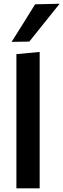

<svg xmlns="http://www.w3.org/2000/svg" viewBox="-20 -1028 346 1048"><path d="M69.5 0Q69.5 -54 69.5 -104.5Q69.5 -155 69.5 -217V-493.5Q69.5 -555 69.5 -614.8Q69.5 -674.5 69.5 -732.5L196.5 -744.5Q196.5 -685 196.5 -623.2Q196.5 -561.5 196.5 -493.5V-217Q196.5 -155 196.5 -104.5Q196.5 -54 196.5 0ZM43.5 -799.5Q76 -851 108 -902.2Q140 -953.5 171.5 -1004.5L305.5 -1007.5Q277 -972 249 -937.2Q221 -902.5 194 -868.5Q167 -834.5 140 -801Z"/></svg>

Font: Commissioner Thin SemiBold
Style: Regular
Weight: 600
Version: Version 1.000